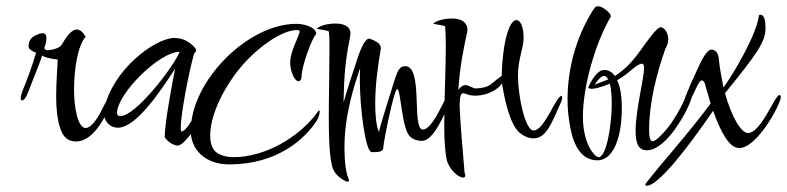

<svg xmlns="http://www.w3.org/2000/svg" viewBox="-20 -504 2509 612"><path d="M222 -53C282 -53 323 -142 347 -207C348 -212 349 -216 349 -217C349 -220 348 -221 346 -221C341 -221 336 -217 333 -210C330 -202 321 -185 307 -159C301 -146 276 -96 253 -96C228 -96 216 -161 216 -217C216 -286 228 -358 253 -387C244 -402 235 -410 225 -410C206 -410 188 -381 177 -362C170 -349 141 -344 132 -344C123 -344 121 -351 121 -351C124 -358 128 -371 128 -382C128 -393 124 -398 116 -398C109 -398 100 -395 89 -389C77 -382 71 -371 71 -356C71 -349 79 -342 95 -336C83 -295 68 -254 52 -215C48 -204 46 -196 46 -191C46 -186 47 -184 50 -184C56 -184 62 -191 68 -206C87 -256 112 -315 114 -327C125 -320 143 -317 164 -314C163 -286 159 -241 159 -197C159 -156 163 -122 172 -95C181 -67 197 -53 222 -53Z M547 -40C571 -40 640 -144 640 -189C640 -194 639 -197 637 -197C631 -197 581 -85 559 -85C557 -85 556 -89 556 -96C556 -138 581 -272 599 -334C603 -337 605 -341 605 -344C605 -347 604 -349 602 -351C582 -374 560 -383 536 -383C473 -383 337 -279 313 -158C312 -153 311 -148 311 -145C311 -120 328 -97 356 -97C413 -97 489 -209 538 -285C527 -228 505 -110 505 -67C512 -54 532 -40 547 -40ZM364 -134C357 -134 353 -137 353 -144C353 -204 487 -339 553 -339C530 -286 412 -134 364 -134Z M711 20C861 20 950 -58 990 -120C995 -127 999 -141 999 -148C999 -151 998 -152 997 -152C997 -152 995 -152 994 -149C934 -65 823 -3 724 -3C705 -3 688 -7 673 -16C658 -25 650 -44 650 -73C650 -148 709 -256 777 -322C845 -387 897 -408 925 -408C929 -408 935 -409 935 -404C935 -391 905 -341 905 -306C905 -269 922 -245 931 -245C936 -245 940 -249 941 -256C941 -295 975 -382 986 -393C987 -394 988 -396 988 -398C988 -411 961 -428 924 -428C770 -428 588 -246 588 -87C588 -27 634 20 711 20Z M1088 75C1091 75 1092 74 1092 71C1092 69 1092 67 1091 66C1082 46 1078 7 1078 -34C1078 -135 1107 -226 1128 -287C1127 -276 1127 -264 1127 -249C1127 -158 1145 -19 1165 -19C1186 -19 1202 -19 1202 -35C1202 -50 1236 -220 1246 -220C1258 -220 1260 -93 1287 -69C1296 -60 1309 -55 1325 -55C1362 -55 1396 -136 1424 -203C1426 -209 1427 -213 1427 -216C1427 -219 1426 -221 1424 -221C1416 -221 1401 -191 1383 -156C1365 -121 1345 -91 1328 -91C1291 -91 1330 -293 1272 -293C1256 -293 1250 -285 1239 -253C1229 -221 1188 -92 1188 -83C1179 -103 1176 -137 1176 -174C1176 -233 1185 -300 1194 -349V-351C1194 -371 1159 -380 1156 -381C1147 -380 1134 -366 1113 -298C1086 -217 1076 -181 1075 -177C1077 -264 1080 -308 1096 -387C1097 -391 1097 -395 1097 -399C1097 -410 1089 -429 1050 -429C1011 -429 990 -415 990 -412C988 -412 1025 -407 1028 -404C1031 -385 1030 -360 1030 -331C1030 -271 1028 -196 1028 -128C1028 -64 1030 -6 1039 27C1042 40 1050 51 1062 61C1074 70 1083 75 1088 75Z M1456 62C1461 62 1463 60 1463 55C1463 53 1463 51 1462 50C1461 49 1460 40 1459 24C1455 -22 1447 -114 1445 -165C1445 -170 1445 -176 1446 -184C1446 -199 1451 -207 1457 -207C1459 -207 1461 -206 1464 -205C1473 -201 1484 -199 1495 -199C1530 -199 1567 -217 1580 -238C1588 -190 1604 -111 1634 -83C1649 -70 1665 -63 1680 -63C1720 -63 1736 -105 1769 -180C1771 -186 1772 -190 1772 -193C1772 -196 1771 -198 1769 -198C1753 -198 1715 -88 1681 -88C1654 -88 1631 -197 1631 -264C1631 -315 1649 -351 1649 -382C1649 -421 1638 -440 1626 -440C1603 -440 1582 -370 1579 -262C1569 -255 1559 -247 1548 -238C1537 -228 1520 -223 1497 -222C1488 -222 1473 -233 1464 -233C1462 -233 1461 -232 1459 -232C1448 -229 1446 -222 1441 -218C1446 -293 1457 -346 1469 -401C1470 -404 1470 -408 1470 -411C1470 -423 1461 -445 1421 -445C1382 -445 1361 -431 1361 -428C1359 -428 1396 -423 1399 -420C1400 -404 1401 -382 1401 -358C1401 -287 1396 -182 1396 -105C1396 -57 1399 -17 1404 6C1413 39 1443 62 1456 62Z M1884 7C1940 7 1962 -78 1962 -156C1962 -175 1962 -219 1947 -248C1962 -257 1978 -268 1994 -282C2006 -293 2019 -301 2026 -301C2031 -301 2033 -296 2033 -287C2033 -255 2006 -153 2006 -87C2006 -48 2014 -25 2042 -25C2074 -25 2110 -59 2139 -103C2168 -146 2188 -191 2188 -212C2188 -217 2187 -219 2184 -219C2169 -219 2169 -185 2120 -112C2114 -103 2076 -54 2060 -54C2052 -54 2049 -69 2049 -89C2049 -176 2072 -266 2101 -349C2107 -358 2110 -368 2110 -378C2110 -399 2098 -417 2086 -417C2081 -417 2074 -411 2064 -400C2044 -376 2022 -343 2010 -328C1987 -298 1963 -276 1940 -262C1932 -273 1921 -281 1906 -281C1891 -281 1875 -267 1856 -228V-227C1855 -227 1855 -227 1855 -227V-226C1855 -223 1859 -221 1867 -221C1871 -221 1876 -222 1881 -223C1897 -227 1911 -232 1924 -237C1929 -217 1930 -189 1930 -174C1930 -110 1914 -3 1888 -3C1876 -3 1838 -45 1838 -132C1838 -230 1878 -368 1927 -451V-452C1927 -457 1922 -464 1912 -472C1902 -480 1893 -484 1886 -484C1878 -484 1875 -479 1868 -468C1815 -383 1789 -282 1789 -187C1789 -157 1792 -127 1798 -97C1809 -37 1835 7 1884 7ZM1875 -234C1888 -253 1898 -262 1906 -262C1910 -262 1914 -258 1919 -251Z M2042 88C2077 88 2167 -25 2253 -151C2277 -83 2305 -32 2336 -32C2394 -32 2469 -173 2469 -195C2469 -199 2467 -201 2464 -201C2450 -201 2406 -80 2364 -80C2343 -80 2312 -130 2291 -207C2395 -335 2420 -371 2420 -414C2420 -429 2419 -457 2404 -457C2401 -457 2399 -456 2399 -454C2391 -391 2315 -264 2286 -225C2281 -253 2274 -285 2271 -318C2270 -334 2260 -346 2248 -346C2227 -346 2203 -280 2202 -281C2173 -220 2153 -168 2153 -157C2153 -152 2154 -150 2157 -150C2161 -150 2166 -155 2171 -165C2175 -172 2179 -181 2183 -190L2192 -208C2196 -217 2200 -226 2204 -233C2209 -243 2214 -248 2217 -248C2221 -248 2224 -244 2227 -237C2232 -216 2240 -194 2245 -174C2180 -85 2086 19 2039 80C2038 83 2037 84 2037 84C2037 87 2039 88 2042 88Z"/></svg>

Font: Comforter
Style: Regular
Weight: 400
Designer: Robert E. Leuschke
Foundry: Robert E. Leuschke
Version: Version 1.013; ttfautohint (v1.8.3)